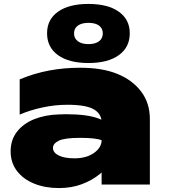

<svg xmlns="http://www.w3.org/2000/svg" viewBox="-20 -937 892 975"><path d="M279 -356Q298 -357 315 -357Q423 -357 481 -335Q488 -332 495 -329Q489 -363 456 -382Q416 -405 323 -405Q260 -405 196.5 -391.5Q133 -378 80 -355V-534Q155 -565 230 -579Q305 -593 387 -593Q499 -593 575.5 -562Q652 -531 696.5 -472.5Q741 -414 741 -333V0H496V-61Q490 -56 484 -51Q447 -21 395 -1.5Q343 18 279 18Q209 18 153.5 -4.5Q98 -27 66 -69Q34 -111 34 -169Q34 -227 66.5 -268.5Q99 -310 154.5 -332Q210 -354 279 -356ZM496 -225Q465 -237 386.5 -237Q308 -237 278.5 -222.5Q249 -208 249 -186Q249 -162 278 -147.5Q307 -133 358 -133Q419 -133 457.5 -160.5Q496 -188 496 -225ZM429 -617Q330 -617 274.5 -657Q219 -697 219 -768Q219 -838 274.5 -877.5Q330 -917 429 -917Q528 -917 583.5 -877.5Q639 -838 639 -768Q639 -697 583.5 -657Q528 -617 429 -617ZM429 -713Q464 -713 483 -727.5Q502 -742 502 -767Q502 -793 483 -807Q464 -821 429 -821Q395 -821 375.5 -807Q356 -793 356 -767Q356 -742 375.5 -727.5Q395 -713 429 -713Z"/></svg>

Font: Bounded
Style: Regular
Weight: 900
Designer: Vlad Churkin
Version: Version 1.0